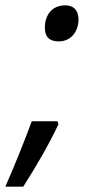

<svg xmlns="http://www.w3.org/2000/svg" viewBox="-69 -570 345 719"><path d="M151 -415C200 -415 225 -456 225 -497C225 -533 205 -550 176 -550C123 -550 99 -511 99 -466C99 -432 116 -415 151 -415ZM18 129C65 56 117 -34 150 -105L146 -116H50C37 -81 22 -42 4 3C-14 48 -32 90 -49 129Z"/></svg>

Font: BC Sans
Style: Italic
Weight: 400
Italic angle: -12°
Designer: Monotype Design Team
Designer: Province of B.C.
Foundry: Monotype Imaging Inc.
Version: Version 2.000;GOOG;noto-source:20170915:90ef993387c0